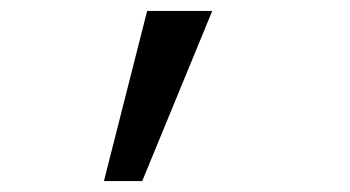

<svg xmlns="http://www.w3.org/2000/svg" viewBox="-20 -741 640 351"><path d="M170 -410 249 -721H368L240 -410Z"/></svg>

Font: JetBrains Mono NL Light
Style: Regular
Weight: 300
Monospace: yes
Designer: Philipp Nurullin, Konstantin Bulenkov
Foundry: JetBrains
Version: Version 2.305; ttfautohint (v1.8.4.7-5d5b)